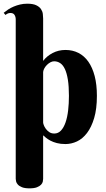

<svg xmlns="http://www.w3.org/2000/svg" viewBox="-24 -780 582 1050"><path d="M62 -673.8Q62 -688 55.4 -698.5Q48.8 -709 33.2 -709Q24.9 -709 18.8 -706.3Q12.7 -703.6 5.9 -698.2L-3.9 -710Q7.3 -719.2 21 -728.3Q34.7 -737.3 51 -744.1Q67.4 -751 85.9 -755.4Q104.5 -759.8 125 -759.8Q156.7 -759.8 174.3 -751.2Q191.9 -742.7 200.2 -730.2Q208.5 -717.8 210.2 -703.9Q211.9 -689.9 211.9 -679.2V-446.8Q231.4 -473.1 263.7 -490Q295.9 -506.8 334 -506.8Q373 -506.8 404.8 -490.7Q436.5 -474.6 459 -442.9Q481.4 -411.1 493.7 -364.3Q505.9 -317.4 505.9 -255.9Q505.9 -184.6 491 -134.5Q476.1 -84.5 451.9 -52.7Q427.7 -21 397 -6.6Q366.2 7.8 334 7.8Q307.1 7.8 286.9 2.4Q266.6 -2.9 252 -10.7Q237.3 -18.6 227.5 -26.6Q217.8 -34.7 211.9 -40V198.2Q211.9 204.6 210 213.4Q208 222.2 200.4 230.2Q192.9 238.3 178 244.1Q163.1 250 137.2 250Q111.3 250 96.2 243.9Q81.1 237.8 73.5 229.2Q65.9 220.7 64 212.2Q62 203.6 62 198.2ZM211.9 -109.9Q211.9 -106 215.3 -96.2Q218.8 -86.4 226.1 -76.2Q233.4 -65.9 244.9 -57.9Q256.3 -49.8 272.9 -49.8Q294.4 -49.8 309.6 -66.2Q324.7 -82.5 334.5 -110.6Q344.2 -138.7 348.6 -176Q353 -213.4 353 -255.9Q353 -308.1 347.2 -344.2Q341.3 -380.4 330.8 -402.6Q320.3 -424.8 305.2 -434.8Q290 -444.8 272 -444.8Q261.7 -444.8 251.5 -439.2Q241.2 -433.6 232.7 -425Q224.1 -416.5 218.5 -406.2Q212.9 -396 211.9 -386.2Z"/></svg>

Font: Berkshire Swash
Style: Regular
Weight: 400
Designer: Astigmatic (AOETI)
Foundry: Astigmatic (AOETI)
Version: Version 1.001